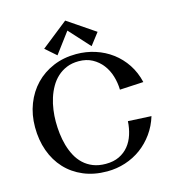

<svg xmlns="http://www.w3.org/2000/svg" viewBox="-139 -1071 1089 1218"><g transform="rotate(-15 405.5 -461.5)"><path d="M780.8 -453.1 625 -444.8Q624 -490.7 610.8 -534.2Q597.7 -577.6 571.5 -611.6Q545.4 -645.5 507.1 -666.3Q468.8 -687 418 -687Q373.5 -687 338.9 -672.6Q304.2 -658.2 277.6 -633.8Q251 -609.4 232.2 -576.4Q213.4 -543.5 201.7 -506.6Q189.9 -469.7 184.6 -430.4Q179.2 -391.1 179.2 -354Q179.2 -314.9 183.8 -274.7Q188.5 -234.4 199.2 -196.5Q210 -158.7 227.8 -125.2Q245.6 -91.8 272.2 -66.9Q298.8 -42 334.7 -27.6Q370.6 -13.2 418 -13.2Q468.8 -13.2 506.1 -31.2Q543.5 -49.3 568.4 -80.1Q593.3 -110.8 606.4 -151.9Q619.6 -192.9 622.1 -238.8L774.9 -231Q756.3 -169.9 720.9 -120.6Q685.5 -71.3 638.4 -36.6Q591.3 -2 533.9 16.6Q476.6 35.2 414.1 35.2Q327.6 35.2 259 6.1Q190.4 -22.9 142.3 -74.7Q94.2 -126.5 68.6 -197.8Q43 -269 43 -354Q43 -435.5 70.1 -505.4Q97.2 -575.2 146.2 -626.2Q195.3 -677.2 263.7 -706.1Q332 -734.9 414.1 -734.9Q479.5 -734.9 539.3 -715.6Q599.1 -696.3 647.7 -659.9Q696.3 -623.5 731 -571.3Q765.6 -519 780.8 -453.1ZM583 -835.9 522.9 -757.8 399.9 -893.1 298.8 -757.8 228 -819.8 402.8 -958Z"/></g></svg>

Font: Original Surfer
Style: Regular
Weight: 400
Designer: Astigmatic (AOETI)
Foundry: Astigmatic (AOETI)
Version: Version 1.001